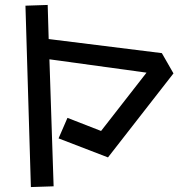

<svg xmlns="http://www.w3.org/2000/svg" viewBox="-20 -736 732 777"><path d="M253 -259 389 -206 573 -442 180 -496 197 18 105 21 83 -713 173 -716 177 -578 635 -521 682 -439 417 -99 217 -176Z"/></svg>

Font: Stick
Style: Regular
Weight: 400
Designer: Fontworks Inc.
Foundry: Fontworks Inc.
Version: Version 1.100